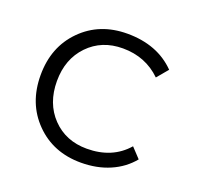

<svg xmlns="http://www.w3.org/2000/svg" viewBox="-99 -632 759 739"><g transform="rotate(20 280.5 -262.0)"><path d="M462.9 -404.8Q399.4 -466.8 306.2 -466.8Q220.2 -466.8 165 -409.7Q109.9 -352.5 109.9 -262.2Q109.9 -170.9 165 -113.5Q220.2 -56.2 306.2 -56.2Q410.6 -56.2 471.2 -126L508.8 -85.9Q474.1 -43.5 421.4 -20.8Q368.7 2 303.2 2Q189.9 2 116.5 -72.3Q43 -146.5 43 -262.2Q43 -377.9 116.5 -451.9Q189.9 -525.9 303.2 -525.9Q426.8 -525.9 501 -450.2Z"/></g></svg>

Font: Montserrat arm Light
Style: Regular
Weight: 300
Designer: Julieta Ulanovsky
Foundry: Julieta Ulanovsky
Version: Version 6.000;PS 006.000;hotconv 1.0.88;makeotf.lib2.5.64775